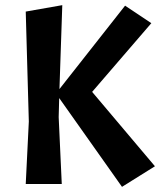

<svg xmlns="http://www.w3.org/2000/svg" viewBox="-20 -715 622 746"><path d="M222 -695 211 -369 466 -693 568 -625 338 -358 582 -69 454 11 210 -334 208 -260 220 0H80L92 -243L80 -670Z"/></svg>

Font: Acme
Style: Regular
Weight: 400
Designer: Juan Pablo del Peral
Foundry: Juan Pablo del Peral
Version: Version 1.002